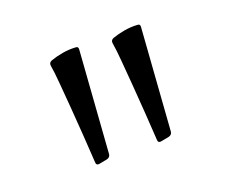

<svg xmlns="http://www.w3.org/2000/svg" viewBox="-62 -864 558 470"><g transform="rotate(-20 217.0 -629.0)"><path d="M126 -485Q118 -484 118 -493Q116 -525 113.5 -563Q111 -601 108 -637.5Q105 -674 102.5 -704.5Q100 -735 97 -752Q96 -760 104 -763Q118 -768 135 -771Q152 -774 169 -773Q177 -773 176 -765L157 -499Q156 -491 147 -489ZM287 -485Q279 -484 279 -493Q277 -525 274.5 -563Q272 -601 269 -637.5Q266 -674 263.5 -704.5Q261 -735 258 -752Q257 -760 265 -763Q279 -768 296 -771Q313 -774 330 -773Q338 -773 337 -765L318 -499Q317 -491 308 -489Z"/></g></svg>

Font: Hahmlet Light
Style: Regular
Weight: 300
Designer: Minjoo Ham & Mark Frömberg
Foundry: hypertype
Version: Version 1.002